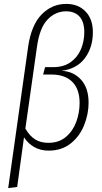

<svg xmlns="http://www.w3.org/2000/svg" viewBox="-20 -761 523 984"><path d="M124 -520Q140 -632 193 -686.5Q246 -741 320 -741Q381 -741 418.5 -702Q456 -663 456 -596Q456 -518 415 -463Q374 -408 295 -398Q355 -396 394.5 -353.5Q434 -311 434 -235Q434 -176 411 -119Q388 -62 342 -25.5Q296 11 229 11Q188 11 156 -7Q124 -25 103 -57L68 197L22 203ZM388 -233Q388 -304 350.5 -341.5Q313 -379 244 -379H201L211 -417H254Q306 -417 341.5 -442Q377 -467 394.5 -508Q412 -549 412 -596Q412 -649 387.5 -676Q363 -703 319 -703Q263 -703 222.5 -659.5Q182 -616 169 -518L110 -102Q133 -63 161 -46Q189 -29 228 -29Q282 -29 318 -59.5Q354 -90 371 -137Q388 -184 388 -233Z"/></svg>

Font: Fira Sans Extra Condensed ExtraLight
Style: Italic
Weight: 275
Width: 3
Italic angle: -8°
Designer: Carrois Corporate & Edenspiekermann AG
Foundry: Carrois Corporate GbR & Edenspiekermann AG
Version: Version 4.203